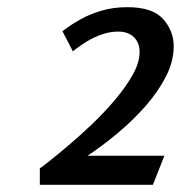

<svg xmlns="http://www.w3.org/2000/svg" viewBox="-20 -951 504 535"><path d="M91 -482Q96 -485 117.5 -502Q139 -519 171 -546Q203 -573 237 -605.5Q271 -638 301 -673.5Q331 -709 350 -743Q369 -777 369 -806Q369 -832 353 -847.5Q337 -863 309 -863Q286 -863 263.5 -855Q241 -847 223 -836Q205 -825 194 -816.5Q183 -808 183 -808L154 -864Q154 -864 167.5 -874Q181 -884 205 -897.5Q229 -911 262 -921Q295 -931 335 -931Q405 -931 434.5 -898Q464 -865 464 -822Q464 -780 442.5 -738Q421 -696 386 -656Q351 -616 308.5 -580.5Q266 -545 224 -517H438L406 -436H91Z"/></svg>

Font: Rosario SemiBold
Style: Italic
Weight: 600
Italic angle: -8.05°
Designer: Hector Gatti
Foundry: Omnibus Type
Version: Version 1.101; ttfautohint (v1.8.1.43-b0c9)